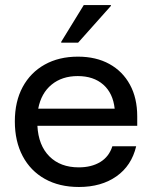

<svg xmlns="http://www.w3.org/2000/svg" viewBox="-20 -736 607 766"><path d="M295 10Q216.7 10 159.2 -22.1Q101.7 -54.2 70.4 -113.3Q39.2 -172.5 39.2 -251.7Q39.2 -330.8 70.4 -388.8Q101.7 -446.7 158.3 -478.3Q215 -510 290.8 -510Q363.3 -510 416.2 -480.8Q469.2 -451.7 498.3 -398.3Q527.5 -345 527.5 -271.7V-234.2H129.2Q133.3 -155.8 177.1 -112.1Q220.8 -68.3 294.2 -68.3Q345 -68.3 380 -89.6Q415 -110.8 428.3 -152.5H523.3Q505 -75 444.6 -32.5Q384.2 10 295 10ZM132.5 -302.5H437.5Q430.8 -364.2 392.1 -398.3Q353.3 -432.5 290 -432.5Q227.5 -432.5 185.8 -398.3Q144.2 -364.2 132.5 -302.5ZM224.2 -565.8V-569.2L314.2 -715.8H422.5V-712.5L291.7 -565.8Z"/></svg>

Font: Funnel Display Light
Style: Regular
Weight: 400
Version: Version 1.000